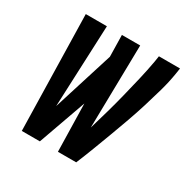

<svg xmlns="http://www.w3.org/2000/svg" viewBox="-126 -647 753 764"><g transform="rotate(30 250.0 -265.0)"><path d="M69 0 57 -530H154L138 -154L225 -431L223 -530H307L300 -149Q313 -193 325.5 -237Q338 -281 349 -325.5Q360 -370 370.5 -414.5Q381 -459 389 -504L393 -530H490L486 -504Q479 -461 467 -418.5Q455 -376 442 -334Q429 -292 414 -250Q399 -208 383.5 -166.5Q368 -125 352 -83Q336 -41 319 0H235L230 -219L152 0Z"/></g></svg>

Font: Iosevka Slab Semibold
Style: Italic
Weight: 600
Italic angle: -9°
Monospace: yes
Designer: Belleve Invis
Foundry: Belleve Invis
Version: Version 11.1.1; ttfautohint (v1.8.3)